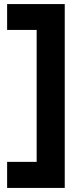

<svg xmlns="http://www.w3.org/2000/svg" viewBox="-20 -727 403 943"><path d="M298 196H15V68H160V-580H15V-707H298Z"/></svg>

Font: Hind Siliguri
Style: Bold
Weight: 700
Designer: Jyotish Sonowal
Foundry: Indian Type Foundry
Version: Version 1.001;PS 1.0;hotconv 1.0.86;makeotf.lib2.5.63406; tt